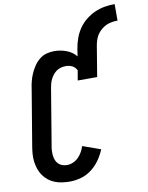

<svg xmlns="http://www.w3.org/2000/svg" viewBox="-101 -1020 846 1099"><g transform="rotate(-10 321.5 -470.0)"><path d="M216 8Q193 8 171 5Q149 2 128.5 -6Q108 -14 91.5 -27Q75 -40 62.5 -57.5Q50 -75 43 -95.5Q36 -116 33 -137.5Q30 -159 31.5 -182Q33 -205 37 -228L91 -552Q94 -575 99.5 -596.5Q105 -618 114.5 -639.5Q124 -661 137.5 -681Q151 -701 169.5 -716Q188 -731 210.5 -737Q233 -743 255 -743Q292 -743 326.5 -730Q361 -717 382 -690L389 -735Q394 -764 404 -792.5Q414 -821 431.5 -847Q449 -873 474 -893Q499 -913 527 -925.5Q555 -938 584.5 -943Q614 -948 643 -948V-852Q627 -852 610.5 -849.5Q594 -847 578.5 -840Q563 -833 549.5 -822Q536 -811 526 -797Q516 -783 510.5 -767Q505 -751 502 -735L472 -554H359L369 -611Q365 -620 358.5 -627Q352 -634 343.5 -638.5Q335 -643 325 -645Q315 -647 305 -647Q292 -647 278 -643.5Q264 -640 252.5 -632Q241 -624 232 -613Q223 -602 216.5 -589Q210 -576 206.5 -563Q203 -550 201 -537L147 -212Q144 -198 143.5 -183.5Q143 -169 144.5 -155Q146 -141 151 -128.5Q156 -116 165.5 -106.5Q175 -97 188 -92.5Q201 -88 216 -88Q233 -88 250.5 -95.5Q268 -103 281.5 -116.5Q295 -130 304 -146Q313 -162 319 -180L423 -143Q410 -111 390 -82.5Q370 -54 342 -32.5Q314 -11 281 -1.5Q248 8 216 8Z"/></g></svg>

Font: Iosevka Slab
Style: Bold Italic
Weight: 700
Italic angle: -9°
Monospace: yes
Designer: Belleve Invis
Foundry: Belleve Invis
Version: Version 11.1.0; ttfautohint (v1.8.3)